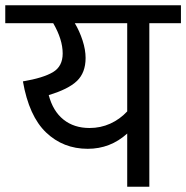

<svg xmlns="http://www.w3.org/2000/svg" viewBox="-40 -709 707 729"><path d="M647 -621H527V0H443V-202Q379 -144 293 -144Q200 -144 135 -206Q70 -268 47 -400Q124 -413 161 -435Q198 -457 198 -506Q198 -559 162 -621H-20V-689H647ZM443 -621H244Q262 -591 273.5 -555.5Q285 -520 285 -489Q285 -433 252 -401.5Q219 -370 145 -348Q161 -287 201 -255Q241 -223 300 -223Q342 -223 378.5 -239.5Q415 -256 443 -286Z"/></svg>

Font: FiraGO
Style: Regular
Weight: 400
Designer: bBox Type
Foundry: bBox Type GmbH
Version: Version 1.001;April 20, 2020;FontCreator 12.0.0.2555 64-bit